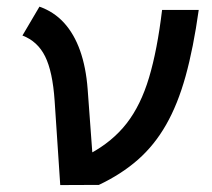

<svg xmlns="http://www.w3.org/2000/svg" viewBox="-20 -547 626 568"><path d="M158.2 0.5 141.6 -249Q135.7 -335.4 113.5 -380.1Q91.3 -424.8 46.4 -441.9L96.7 -527.3Q139.6 -512.2 169.4 -479.5Q199.2 -446.8 216.8 -397.5Q234.4 -348.1 239.3 -283.2L257.3 -38.6ZM272.5 0 158.2 0.5 246.1 -92.3Q313 -128.4 354.7 -182.1Q396.5 -235.8 420.9 -317.4Q445.3 -398.9 459.5 -517.6H567.9Q552.2 -405.3 529.1 -321.8Q505.9 -238.3 471.4 -178Q437 -117.7 388.2 -74.7Q339.4 -31.7 272.5 0Z"/></svg>

Font: Cascadia Code PL
Style: Italic
Weight: 400
Italic angle: -10°
Monospace: yes
Designer: Aaron Bell
Foundry: Saja Typeworks
Version: Version 2404.023